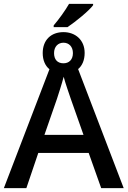

<svg xmlns="http://www.w3.org/2000/svg" viewBox="-20 -978 663 998"><path d="M259 -837H331C373 -865 444 -923 464 -951V-958H339C319 -923 285 -876 259 -846ZM0 0H117L179 -183H441L506 0H623L386 -619C407 -636 420 -665 420 -703C420 -771 371 -811 310 -811C246 -811 202 -771 202 -702C202 -665 215 -636 237 -618ZM310 -649C278 -649 261 -669 261 -702C261 -736 282 -756 310 -756C338 -756 359 -736 359 -702C359 -668 339 -649 310 -649ZM211 -277 276 -464C283 -485 302 -544 311 -579C320 -544 339 -491 348 -464L414 -277Z"/></svg>

Font: Noto Sans Thai Medium
Style: Regular
Weight: 500
Designer: Monotype Design Team
Foundry: Monotype Imaging Inc.
Version: Version 1.901